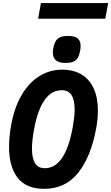

<svg xmlns="http://www.w3.org/2000/svg" viewBox="-20 -1174 702 1210"><path d="M37 -248Q37 -310.5 50 -384.5Q69.5 -494 115 -572.8Q160.5 -651.5 226.5 -693.2Q292.5 -735 372 -735Q442.5 -735 493 -705Q543.5 -675 570.2 -617.2Q597 -559.5 597 -477Q597 -426.5 586.5 -368Q554.5 -189 473.8 -86.5Q393 16 257.5 16Q145 16 91 -54Q37 -124 37 -248ZM439.5 -378.5Q450.5 -443 450.5 -483.5Q450.5 -605.5 370 -605.5Q302 -605.5 258.5 -540Q215 -474.5 194 -355Q181.5 -286 181.5 -236Q181.5 -179 200.2 -146.5Q219 -114 263 -114Q393 -114 439.5 -378.5ZM313 -843Q313 -853 315.5 -868Q321.5 -899.5 332.2 -916.5Q343 -933.5 361.5 -940.5Q380 -947.5 411 -947.5Q450.5 -947.5 469.2 -932Q488 -916.5 488 -884.5Q488 -870 485.5 -857.5Q480 -826 469.8 -809Q459.5 -792 441.2 -784.8Q423 -777.5 391.5 -777.5Q352 -777.5 332.5 -793.8Q313 -810 313 -843ZM238 -1154.5H661.5L643.5 -1056H220Z"/></svg>

Font: JuliaMono ExtraBold
Style: Italic
Weight: 800
Italic angle: -9°
Monospace: yes
Designer: cormullion
Foundry: corm
Version: Version 0.057; ttfautohint (v1.8.4)